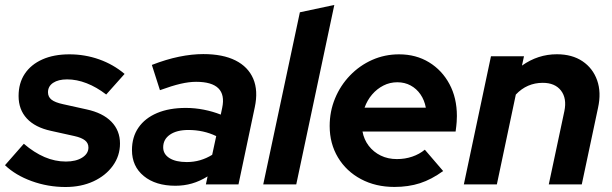

<svg xmlns="http://www.w3.org/2000/svg" viewBox="-39 -750 2491 781"><path d="M227.6 10.7Q155.9 10.7 90 -13.2Q24.1 -37.1 -18.7 -78L57.9 -165.2Q99.8 -129.3 142.3 -111.1Q184.8 -92.9 228.9 -92.9Q269.9 -92.9 295.3 -108.9Q320.7 -124.9 320.7 -149.9Q320.7 -167.9 306.7 -179Q292.7 -190.1 264 -196.5L168.4 -217.7Q103.7 -231.7 70.1 -268.1Q36.6 -304.4 36.6 -359.4Q36.6 -411.9 61.7 -449.7Q86.9 -487.5 133.2 -508.2Q179.6 -529 243.2 -529Q306.3 -529 364.3 -508.5Q422.3 -487.9 467.8 -449.3L393 -365.5Q353.9 -395.7 313.4 -411.4Q273 -427.1 234.2 -427.1Q198.2 -427.1 177.2 -413.1Q156.2 -399.1 156.2 -374.7Q156.2 -356 170.4 -344.7Q184.6 -333.3 217.6 -326.2L313.2 -305Q379.2 -290.8 414.1 -254.9Q449.1 -219 449.1 -166.2Q449.1 -116.2 420.1 -75.9Q391.1 -35.6 341.1 -12.4Q291.1 10.7 227.6 10.7Z M674.6 5.6Q594 5.6 545.9 -33.9Q497.8 -73.3 497.8 -139.4Q497.8 -192.7 524.3 -231Q550.7 -269.3 599.9 -290.2Q649.1 -311 716.9 -311Q753.7 -311 790.2 -303.8Q826.7 -296.6 859 -283.8L864.8 -311.3Q876 -364.3 849.3 -390.8Q822.7 -417.2 758.7 -417.2Q730.3 -417.2 695.5 -409.2Q660.7 -401.1 611.6 -383.2L578.7 -485.9Q637.1 -508.6 689.3 -519.3Q741.4 -530 787.9 -530Q867.3 -530 918.8 -504.2Q970.3 -478.3 991.1 -429.8Q1011.8 -381.3 997.3 -313.4L931.1 0H798.5L805.4 -32.4Q773.5 -12.7 741.7 -3.6Q709.8 5.6 674.6 5.6ZM720.8 -90.8Q749 -90.8 774.9 -98.3Q800.7 -105.8 824.1 -120.3L840.5 -196.4Q788.6 -221.3 727.3 -221.3Q680 -221.3 652.4 -202.3Q624.8 -183.3 624.8 -150.7Q624.8 -123 650.3 -106.9Q675.9 -90.8 720.8 -90.8Z M1031.8 0 1180.8 -700 1320.9 -729.9 1166.1 0Z M1565.4 10.4Q1489 10.4 1429.4 -21.4Q1369.7 -53.1 1335.8 -109.5Q1302 -165.9 1302 -237.4Q1302 -296.9 1323.9 -349.8Q1345.8 -402.7 1384.9 -443.2Q1423.9 -483.6 1474.9 -506.3Q1526 -529 1584.3 -529Q1653.2 -529 1706.2 -496.6Q1759.2 -464.2 1789.3 -407.9Q1819.5 -351.7 1819.5 -278Q1819.5 -267.3 1818.6 -254Q1817.8 -240.7 1814.3 -215.1H1435.5Q1441.5 -182.3 1460.9 -156.9Q1480.4 -131.5 1509.7 -117.2Q1539 -102.9 1575.6 -102.9Q1609 -102.9 1637.9 -112.9Q1666.9 -122.8 1689.1 -141.1L1763.6 -54.3Q1716.2 -19.9 1669.2 -4.7Q1622.3 10.4 1565.4 10.4ZM1443.9 -312H1693.2Q1687.4 -343 1671.3 -366.2Q1655.3 -389.4 1631.2 -402.4Q1607.1 -415.4 1577.3 -415.4Q1546.7 -415.4 1520.6 -402Q1494.5 -388.7 1474.7 -365.7Q1454.9 -342.7 1443.9 -312Z M1847.8 0 1958.1 -521H2092.4L2084.2 -483.2Q2149.1 -529.3 2226.2 -529.3Q2288.1 -529.3 2330.4 -500.9Q2372.6 -472.5 2390 -423.3Q2407.4 -374.2 2393.6 -311.3L2327.5 0H2193.3L2256.7 -298Q2267.4 -349.8 2243 -381.5Q2218.6 -413.1 2168.6 -413.1Q2136.9 -413.1 2109.3 -401.2Q2081.8 -389.3 2059.2 -365.3L1982.1 0Z"/></svg>

Font: Red Hat Display
Style: Italic
Weight: 300
Italic angle: -12°
Designer: Pentagram, MCKL
Foundry: Pentagram, MCKL
Version: Version 1.023